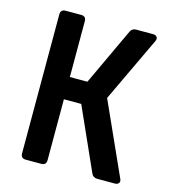

<svg xmlns="http://www.w3.org/2000/svg" viewBox="-109 -820 817 909"><g transform="rotate(15 300.0 -365.0)"><path d="M101 0Q76 0 76 -25V-705Q76 -730 101 -730H177Q201 -730 201 -705V-432H287L418 -712Q426 -730 446 -730H529Q543 -730 548.5 -721.5Q554 -713 548 -701L397 -382L556 -29Q562 -17 556.5 -8.5Q551 0 537 0H451Q430 0 422 -19L286 -323H201V-25Q201 0 177 0Z"/></g></svg>

Font: Pitagon Sans Mono
Style: Bold
Weight: 700
Monospace: yes
Designer: Travis Tran
Foundry: Pitagon
Version: Version 1.001; ttfautohint (v1.8.4.7-5d5b);gftools[0.9.26]